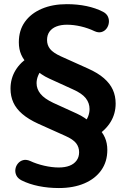

<svg xmlns="http://www.w3.org/2000/svg" viewBox="-20 -736 622 946"><path d="M270 190.5Q217.8 190.5 170.5 180.9Q123.2 171.2 86.5 152.8Q67.8 143.2 60.6 128.2Q53.5 113.2 55.9 97.5Q58.2 81.8 68.4 69.5Q78.5 57.2 94 53Q109.5 48.8 128.8 57.2Q159.2 71.5 197.6 80.4Q236 89.2 269.5 89.2Q300.5 89.2 322.6 80.6Q344.8 72 357.2 55Q369.8 38 369.8 13.8Q369.8 -11.2 355 -30.4Q340.2 -49.5 301.8 -66.5L168.2 -126.5Q120 -148.5 89.8 -174.5Q59.5 -200.5 45.6 -231.4Q31.8 -262.2 31.8 -299.2Q31.8 -349 56.5 -389.8Q81.2 -430.5 128.8 -460L117.5 -421Q96.2 -440.2 84.5 -466.8Q72.8 -493.2 72.8 -527.8Q72.8 -586.5 102.5 -628.1Q132.2 -669.8 185.5 -692.6Q238.8 -715.5 309.2 -715.5Q361.2 -715.5 406.4 -706Q451.5 -696.5 487.5 -678Q505 -669 511.8 -654Q518.5 -639 516.2 -623Q514 -607 504.4 -594.6Q494.8 -582.2 479.5 -578Q464.2 -573.8 444.8 -582.8Q414.2 -597.5 378.6 -605.9Q343 -614.2 309.8 -614.2Q280.2 -614.2 258.1 -605.6Q236 -597 223.9 -580.1Q211.8 -563.2 211.8 -538.8Q211.8 -513.8 226.5 -495Q241.2 -476.2 279.8 -458.5L413.2 -398.5Q462.5 -376.5 492.2 -350.5Q522 -324.5 535.9 -293.8Q549.8 -263 549.8 -225.8Q549.8 -176 525 -135.2Q500.2 -94.5 452.8 -65L464 -104Q485.2 -85 497 -57.9Q508.8 -30.8 508.8 2.8Q508.8 60.5 479 102.6Q449.2 144.8 395.6 167.6Q342 190.5 270 190.5ZM160.2 -326.2Q160.2 -297.5 179.5 -273.6Q198.8 -249.8 242.5 -229.2L358.8 -176.2Q379.8 -166.5 396.9 -155Q414 -143.5 425.2 -132.5L391.5 -127.2Q407 -144 414.1 -162Q421.2 -180 421.2 -198.8Q421.2 -228.5 402.4 -252.4Q383.5 -276.2 339 -295.8L222.8 -348.8Q202 -358.2 184.8 -370Q167.5 -381.8 156.2 -392.5L190 -397.8Q175.5 -381.8 167.9 -363.4Q160.2 -345 160.2 -326.2Z"/></svg>

Font: Nunito ExtraLight
Style: Regular
Weight: 200
Designer: Vernon Adams
Foundry: Vernon Adams
Version: Version 3.602;April 4, 2023;FontCreator 14.0.0.2856 64-bit